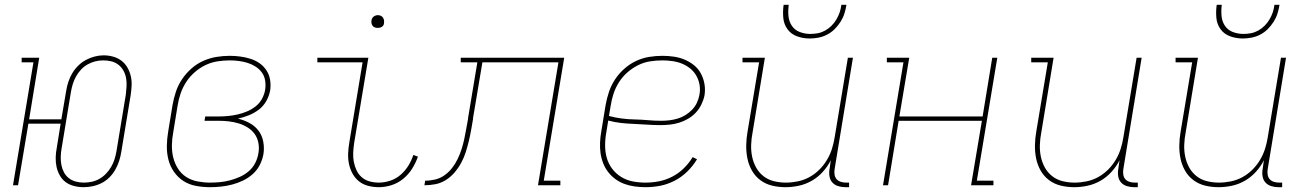

<svg xmlns="http://www.w3.org/2000/svg" viewBox="-20 -770 5440 798"><path d="M327 8Q307 8 287.5 3Q268 -2 253 -13Q238 -24 228.5 -41Q219 -58 215 -76.5Q211 -95 211.5 -115.5Q212 -136 216 -156L232 -256H98L55 0H34L119 -511H70V-530H143L101 -274H235L255 -392Q258 -411 264 -429.5Q270 -448 280 -465Q290 -482 304.5 -496.5Q319 -511 336.5 -520.5Q354 -530 373 -535Q392 -540 411 -540Q431 -540 450.5 -534.5Q470 -529 485 -517.5Q500 -506 509.5 -489.5Q519 -473 523.5 -454Q528 -435 527 -414.5Q526 -394 523 -374L484 -138Q481 -119 475 -100.5Q469 -82 459 -64.5Q449 -47 434.5 -32.5Q420 -18 402 -9Q384 0 365 4Q346 8 327 8ZM328 -11Q344 -11 361 -14.5Q378 -18 393 -26.5Q408 -35 420.5 -48Q433 -61 442 -76.5Q451 -92 456 -108Q461 -124 464 -141L503 -377Q505 -394 506 -411.5Q507 -429 504 -445.5Q501 -462 493 -476.5Q485 -491 472 -501Q459 -511 443 -515Q427 -519 409 -519Q392 -519 376 -515Q360 -511 344.5 -502.5Q329 -494 317 -481Q305 -468 296.5 -453Q288 -438 283 -422Q278 -406 275 -389L236 -153Q233 -136 232.5 -118.5Q232 -101 235 -85Q238 -69 245.5 -54.5Q253 -40 265.5 -30Q278 -20 294.5 -15.5Q311 -11 328 -11Z M853 8Q823 8 794 2.5Q765 -3 742 -18Q719 -33 703 -56Q687 -79 680 -106.5Q673 -134 673.5 -164Q674 -194 679 -223L697 -333Q702 -361 711 -388.5Q720 -416 736.5 -440.5Q753 -465 775.5 -485Q798 -505 825 -517Q852 -529 880 -533.5Q908 -538 935 -538Q957 -538 979 -535Q1001 -532 1021.5 -525.5Q1042 -519 1059 -507Q1076 -495 1087.5 -477.5Q1099 -460 1102.5 -438.5Q1106 -417 1103 -395Q1099 -372 1087 -350.5Q1075 -329 1056 -314.5Q1037 -300 1014.5 -291Q992 -282 969 -277Q994 -271 1016.5 -259Q1039 -247 1054 -227.5Q1069 -208 1074 -182Q1079 -156 1075 -130Q1071 -107 1060 -85Q1049 -63 1030.5 -46.5Q1012 -30 990 -19.5Q968 -9 945 -3Q922 3 899 5.5Q876 8 853 8ZM853 -11Q874 -11 894.5 -13Q915 -15 936 -20.5Q957 -26 977 -35Q997 -44 1014 -58.5Q1031 -73 1041 -93Q1051 -113 1054 -133Q1058 -154 1054 -175.5Q1050 -197 1038.5 -213Q1027 -229 1009.5 -240Q992 -251 972.5 -257Q953 -263 931.5 -265.5Q910 -268 888 -268H830L833 -286H891Q910 -286 929.5 -288Q949 -290 968.5 -294.5Q988 -299 1007 -307Q1026 -315 1042.5 -328Q1059 -341 1069 -359.5Q1079 -378 1082 -397Q1085 -416 1082 -435Q1079 -454 1068.5 -468.5Q1058 -483 1042.5 -493Q1027 -503 1009.5 -508.5Q992 -514 973 -516.5Q954 -519 935 -519Q910 -519 884 -515Q858 -511 834 -499.5Q810 -488 789 -469.5Q768 -451 753.5 -428.5Q739 -406 730.5 -381Q722 -356 718 -330L700 -220Q695 -194 694.5 -167Q694 -140 700 -115.5Q706 -91 719.5 -69.5Q733 -48 754 -34.5Q775 -21 801 -16Q827 -11 853 -11Z M1555 8Q1532 8 1510.5 2.5Q1489 -3 1472.5 -16Q1456 -29 1445.5 -48Q1435 -67 1430.5 -88.5Q1426 -110 1427 -133Q1428 -156 1432 -179L1487 -511H1299V-530H1511L1452 -176Q1449 -156 1448 -136Q1447 -116 1450.5 -97.5Q1454 -79 1462 -62Q1470 -45 1484 -33Q1498 -21 1516.5 -16Q1535 -11 1555 -11Q1578 -11 1602 -19Q1626 -27 1645 -43.5Q1664 -60 1677 -81Q1690 -102 1698 -126L1717 -119Q1708 -93 1693 -69Q1678 -45 1656 -27Q1634 -9 1607.5 -0.5Q1581 8 1555 8ZM1550 -654Q1544 -654 1538 -656Q1532 -658 1528.5 -663Q1525 -668 1524 -674Q1523 -680 1524 -686Q1525 -691 1527.5 -695Q1530 -699 1533.5 -701.5Q1537 -704 1541.5 -705.5Q1546 -707 1550 -707Q1557 -707 1562.5 -704.5Q1568 -702 1571.5 -697Q1575 -692 1576 -686Q1577 -680 1576 -674Q1576 -669 1573.5 -665Q1571 -661 1567 -658.5Q1563 -656 1559 -655Q1555 -654 1550 -654Z M1744 0 1747 -19Q1768 -19 1789 -24Q1810 -29 1828 -42Q1846 -55 1859.5 -72.5Q1873 -90 1882.5 -110Q1892 -130 1898.5 -150.5Q1905 -171 1909.5 -191.5Q1914 -212 1917.5 -233Q1921 -254 1925 -274Q1925 -277 1925.5 -279Q1926 -281 1926 -283L1964 -511H1895V-530H2325L2240 -19H2309V0H2216L2301 -511H1985L1946 -279Q1946 -278 1946 -277.5Q1946 -277 1946 -276V-275Q1942 -252 1938 -229Q1934 -206 1928.5 -183.5Q1923 -161 1916 -138.5Q1909 -116 1897.5 -94.5Q1886 -73 1870 -54Q1854 -35 1833.5 -22Q1813 -9 1790 -4.5Q1767 0 1744 0Z M2663 8Q2641 8 2618.5 5Q2596 2 2575.5 -5.5Q2555 -13 2538 -25.5Q2521 -38 2508 -54.5Q2495 -71 2487 -91.5Q2479 -112 2476 -133.5Q2473 -155 2474 -178Q2475 -201 2479 -223L2497 -333Q2502 -361 2511 -388Q2520 -415 2536 -439.5Q2552 -464 2574.5 -484Q2597 -504 2623.5 -516.5Q2650 -529 2678 -533.5Q2706 -538 2733 -538Q2757 -538 2781 -534.5Q2805 -531 2826 -522Q2847 -513 2864.5 -499Q2882 -485 2893 -464.5Q2904 -444 2908 -420.5Q2912 -397 2908 -373Q2904 -354 2895 -335.5Q2886 -317 2872 -302Q2858 -287 2840 -276.5Q2822 -266 2802.5 -260Q2783 -254 2763.5 -252Q2744 -250 2725 -250Q2697 -250 2669.5 -252Q2642 -254 2614.5 -255Q2587 -256 2560.5 -259Q2534 -262 2508 -269L2500 -220Q2495 -193 2495 -165.5Q2495 -138 2502 -113.5Q2509 -89 2524.5 -68.5Q2540 -48 2562 -34.5Q2584 -21 2610 -16Q2636 -11 2663 -11Q2691 -11 2719 -16.5Q2747 -22 2773.5 -35.5Q2800 -49 2821.5 -70Q2843 -91 2859 -117L2877 -108Q2860 -80 2836.5 -57Q2813 -34 2784 -19Q2755 -4 2724.5 2Q2694 8 2663 8ZM2728 -268Q2745 -268 2762 -270Q2779 -272 2796 -277Q2813 -282 2828.5 -291.5Q2844 -301 2856.5 -314Q2869 -327 2876.5 -343Q2884 -359 2887 -376Q2891 -397 2887.5 -417.5Q2884 -438 2874 -455.5Q2864 -473 2848.5 -485.5Q2833 -498 2814.5 -505.5Q2796 -513 2775 -516Q2754 -519 2733 -519Q2708 -519 2682 -515Q2656 -511 2632 -499Q2608 -487 2587.5 -469Q2567 -451 2552.5 -428Q2538 -405 2530 -380.5Q2522 -356 2518 -330L2511 -288Q2537 -281 2564 -277.5Q2591 -274 2618.5 -273.5Q2646 -273 2673.5 -270.5Q2701 -268 2728 -268Z M3245 8Q3216 8 3189 1.5Q3162 -5 3140.5 -21Q3119 -37 3105.5 -60.5Q3092 -84 3086.5 -111Q3081 -138 3081.5 -166.5Q3082 -195 3087 -223L3135 -511H3066V-530H3159L3108 -220Q3103 -195 3102 -169Q3101 -143 3106 -119Q3111 -95 3122.5 -74Q3134 -53 3153 -38Q3172 -23 3196.5 -17Q3221 -11 3246 -11Q3270 -11 3295 -16Q3320 -21 3342.5 -33Q3365 -45 3384 -63.5Q3403 -82 3416.5 -104.5Q3430 -127 3437.5 -150.5Q3445 -174 3449 -199L3504 -530H3525L3449 -68Q3447 -57 3448.5 -45.5Q3450 -34 3456.5 -26Q3463 -18 3474 -14.5Q3485 -11 3496 -11H3509V8H3493Q3478 8 3463.5 3.5Q3449 -1 3439.5 -11.5Q3430 -22 3427.5 -37.5Q3425 -53 3428 -68L3433 -104Q3420 -78 3399.5 -55.5Q3379 -33 3353.5 -18.5Q3328 -4 3300 2Q3272 8 3245 8ZM3345 -610Q3318 -610 3293 -619Q3268 -628 3253 -648.5Q3238 -669 3235.5 -696Q3233 -723 3237 -750H3258Q3255 -727 3257 -704Q3259 -681 3271 -663Q3283 -645 3304 -637Q3325 -629 3348 -629Q3364 -629 3379.5 -632Q3395 -635 3409.5 -643Q3424 -651 3436 -663Q3448 -675 3456.5 -689.5Q3465 -704 3470 -719Q3475 -734 3477 -750H3498Q3495 -731 3489.5 -713.5Q3484 -696 3473.5 -679.5Q3463 -663 3449 -649Q3435 -635 3417.5 -626Q3400 -617 3381.5 -613.5Q3363 -610 3345 -610Z M3650 0 3735 -511H3666V-530H3759L3718 -286H4064L4104 -530H4125L4040 -19H4109V0H4016L4061 -268H3715L3671 0Z M4445 8Q4416 8 4389 1.5Q4362 -5 4340.5 -21Q4319 -37 4305.5 -60.5Q4292 -84 4286.5 -111Q4281 -138 4281.5 -166.5Q4282 -195 4287 -223L4335 -511H4266V-530H4359L4308 -220Q4303 -195 4302 -169Q4301 -143 4306 -119Q4311 -95 4322.5 -74Q4334 -53 4353 -38Q4372 -23 4396.5 -17Q4421 -11 4446 -11Q4470 -11 4495 -16Q4520 -21 4542.5 -33Q4565 -45 4584 -63.5Q4603 -82 4616.5 -104.5Q4630 -127 4637.5 -150.5Q4645 -174 4649 -199L4704 -530H4725L4649 -68Q4647 -57 4648.5 -45.5Q4650 -34 4656.5 -26Q4663 -18 4674 -14.5Q4685 -11 4696 -11H4709V8H4693Q4678 8 4663.5 3.5Q4649 -1 4639.5 -11.5Q4630 -22 4627.5 -37.5Q4625 -53 4628 -68L4633 -104Q4620 -78 4599.5 -55.5Q4579 -33 4553.5 -18.5Q4528 -4 4500 2Q4472 8 4445 8Z M5045 8Q5016 8 4989 1.5Q4962 -5 4940.5 -21Q4919 -37 4905.5 -60.5Q4892 -84 4886.5 -111Q4881 -138 4881.5 -166.5Q4882 -195 4887 -223L4935 -511H4866V-530H4959L4908 -220Q4903 -195 4902 -169Q4901 -143 4906 -119Q4911 -95 4922.5 -74Q4934 -53 4953 -38Q4972 -23 4996.5 -17Q5021 -11 5046 -11Q5070 -11 5095 -16Q5120 -21 5142.5 -33Q5165 -45 5184 -63.5Q5203 -82 5216.5 -104.5Q5230 -127 5237.5 -150.5Q5245 -174 5249 -199L5304 -530H5325L5249 -68Q5247 -57 5248.5 -45.5Q5250 -34 5256.5 -26Q5263 -18 5274 -14.5Q5285 -11 5296 -11H5309V8H5293Q5278 8 5263.5 3.5Q5249 -1 5239.5 -11.5Q5230 -22 5227.5 -37.5Q5225 -53 5228 -68L5233 -104Q5220 -78 5199.5 -55.5Q5179 -33 5153.5 -18.5Q5128 -4 5100 2Q5072 8 5045 8ZM5145 -610Q5118 -610 5093 -619Q5068 -628 5053 -648.5Q5038 -669 5035.5 -696Q5033 -723 5037 -750H5058Q5055 -727 5057 -704Q5059 -681 5071 -663Q5083 -645 5104 -637Q5125 -629 5148 -629Q5164 -629 5179.5 -632Q5195 -635 5209.5 -643Q5224 -651 5236 -663Q5248 -675 5256.5 -689.5Q5265 -704 5270 -719Q5275 -734 5277 -750H5298Q5295 -731 5289.5 -713.5Q5284 -696 5273.5 -679.5Q5263 -663 5249 -649Q5235 -635 5217.5 -626Q5200 -617 5181.5 -613.5Q5163 -610 5145 -610Z"/></svg>

Font: Iosevka Slab Thin Extended
Style: Italic
Weight: 100
Width: 7
Italic angle: -9°
Monospace: yes
Designer: Belleve Invis
Foundry: Belleve Invis
Version: Version 11.1.0; ttfautohint (v1.8.3)